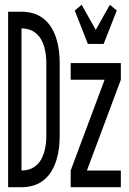

<svg xmlns="http://www.w3.org/2000/svg" viewBox="-20 -784 540 804"><path d="M348 -600 293 -740 322 -764 381 -659 440 -764 469 -740 414 -600ZM14 0V-735H70Q95 -735 119.5 -728Q144 -721 164 -704.5Q184 -688 196.5 -666.5Q209 -645 216.5 -620.5Q224 -596 227 -571Q230 -546 230 -521V-215Q230 -189 227 -164Q224 -139 216.5 -114.5Q209 -90 196.5 -68.5Q184 -47 164 -30.5Q144 -14 119.5 -7Q95 0 70 0ZM70 -70Q87 -70 103 -75Q119 -80 132 -91.5Q145 -103 153 -117.5Q161 -132 165.5 -148.5Q170 -165 172 -181.5Q174 -198 174 -215V-521Q174 -537 172 -553.5Q170 -570 165.5 -586.5Q161 -603 153 -617.5Q145 -632 132 -643.5Q119 -655 103 -660Q87 -665 70 -665ZM276 0V-70L418 -450H276V-520H486V-450L344 -70H486V0Z"/></svg>

Font: Iosevka Algr
Style: Regular
Weight: 400
Monospace: yes
Designer: Belleve Invis
Foundry: Belleve Invis
Version: Version 26.0.2; ttfautohint (v1.8.3)